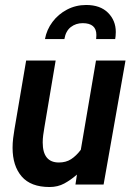

<svg xmlns="http://www.w3.org/2000/svg" viewBox="-20 -741 540 771"><path d="M179 10Q103.5 10 67 -32.5Q30.5 -75 30.5 -147.5Q30.5 -167 32.8 -185.8Q35 -204.5 38 -221.5L85 -498H203.5L158.5 -231Q155.5 -213.5 153.5 -198.5Q151.5 -183.5 151.5 -169Q151.5 -88.5 216.5 -88.5Q245 -88.5 265.5 -101.8Q286 -115 304.5 -139.5L365.5 -498H484L396 0H283L289 -40Q264.5 -18.5 238.2 -4.2Q212 10 179 10ZM326 -721Q382.5 -721 413.8 -689.8Q445 -658.5 445 -612.5Q445 -604 444.2 -596.2Q443.5 -588.5 442.5 -584H366Q366 -586.5 366.5 -591Q367 -595.5 367 -600.5Q367 -648 312 -648Q284.5 -648 264.2 -632.2Q244 -616.5 238.5 -584H160.5Q167.5 -622 190.8 -653Q214 -684 249.2 -702.5Q284.5 -721 326 -721Z"/></svg>

Font: Cabin Condensed
Style: Bold Italic
Weight: 700
Width: 3
Italic angle: -10°
Designer: Pablo Impallari
Foundry: Pablo Impallari. http://www.impallari.com Igino Marini. http://www.ikern.com
Version: Version 3.001; ttfautohint (v1.8.3)